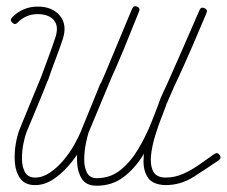

<svg xmlns="http://www.w3.org/2000/svg" viewBox="-20 -578 723 612"><path d="M19 -506Q10 -514 19 -523Q53 -557 100 -557Q147 -557 171 -528Q195 -499 180 -453Q169 -420 156.5 -387.5Q144 -355 133 -322Q133 -322 133 -321Q132 -321 132 -321Q116 -280 99 -239.5Q82 -199 65 -158Q60 -146 55 -122Q50 -98 50 -72.5Q50 -47 59.5 -29.5Q69 -12 92 -12Q116 -12 139.5 -28Q163 -44 183 -68Q203 -92 217.5 -118Q232 -144 240 -164Q240 -164 240 -164Q240 -165 240 -165Q255 -201 270 -238Q285 -275 300 -312Q300 -312 301 -312Q301 -312 301 -312Q328 -371 352.5 -430.5Q377 -490 401 -550Q405 -561 417 -557Q428 -552 423 -541Q399 -481 374.5 -421Q350 -361 322 -302Q322 -302 323 -302Q323 -302 323 -302Q307 -266 292 -229Q277 -192 262 -155Q262 -155 262 -156Q262 -156 262 -156Q254 -132 237 -103Q220 -74 197 -48Q174 -22 147.5 -5Q121 12 92 12Q60 12 45 -8.5Q30 -29 27.5 -58.5Q25 -88 30 -118Q35 -148 43 -167Q60 -208 76.5 -249Q93 -290 110 -330Q110 -330 110 -330Q110 -330 110 -330Q122 -362 134 -394.5Q146 -427 157 -460Q168 -495 151.5 -514Q135 -533 100 -533Q63 -533 36 -506Q28 -497 19 -506ZM401 -550Q406 -561 417 -557Q428 -552 423 -541Q383 -445 343 -349Q303 -253 263 -157Q263 -157 263 -158Q263 -158 263 -158Q259 -146 254 -122Q249 -98 248.5 -72Q248 -46 257 -28Q266 -10 288 -10Q332 -10 364.5 -36.5Q397 -63 421 -103.5Q445 -144 462 -186.5Q479 -229 491 -262Q491 -262 491 -263Q491 -263 491 -263Q500 -284 510 -304.5Q520 -325 529 -346Q552 -396 573.5 -446Q595 -496 616 -546Q621 -557 632 -552Q643 -547 638 -536Q617 -486 595.5 -436Q574 -386 551 -336Q541 -315 531.5 -294.5Q522 -274 513 -253Q513 -253 513 -254Q513 -254 513 -254Q499 -217 480.5 -171Q462 -125 435.5 -82.5Q409 -40 373 -13Q337 14 288 14Q256 14 242 -6.5Q228 -27 226 -57Q224 -87 229 -117Q234 -147 241 -166Q241 -166 241 -166Q241 -167 241 -167Q281 -262 321 -358Q361 -454 401 -550Q401 -550 401 -550Q401 -550 401 -550ZM632 -552Q643 -547 638 -536Q606 -464 574.5 -392.5Q543 -321 512 -249Q512 -249 512 -250Q512 -250 512 -250Q508 -237 497 -209.5Q486 -182 475.5 -148.5Q465 -115 461.5 -84Q458 -53 468 -32.5Q478 -12 508 -12Q537 -12 564 -24Q591 -36 615.5 -53.5Q640 -71 663 -87Q663 -87 663 -87Q663 -87 663 -87Q673 -94 680 -84Q687 -74 677 -67Q639 -41 597.5 -14.5Q556 12 508 12Q468 11 452.5 -10.5Q437 -32 437.5 -65.5Q438 -99 448 -136.5Q458 -174 470.5 -207Q483 -240 490 -258Q490 -258 490 -258Q490 -259 490 -259Q522 -331 553.5 -402.5Q585 -474 616 -546Q621 -557 632 -552Z"/></svg>

Font: FRB American Cursive Light
Style: Italic
Weight: 300
Italic angle: -25°
Version: Version 2.0;Modular Font Editor K font №1